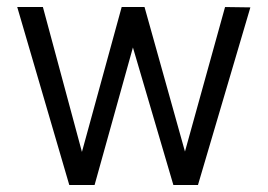

<svg xmlns="http://www.w3.org/2000/svg" viewBox="-20 -526 762 546"><path d="M177 0H249L358 -391L473 0H543L692 -505L620 -506L506 -95L391 -506H326L213 -94L102 -506H29Z"/></svg>

Font: Arthouse Owned
Style: Regular
Weight: 400
Designer: Jeremy Tribby
Foundry: Tribby Type
Version: Version 1.000;PS 001.000;hotconv 1.0.88;makeotf.lib2.5.64775